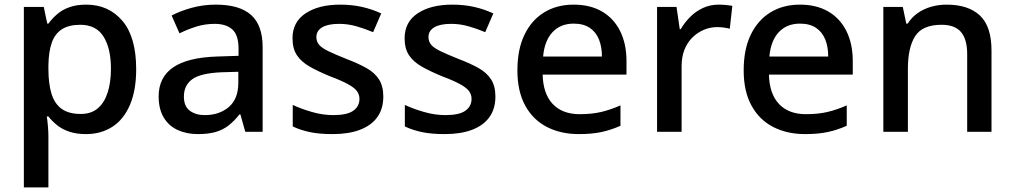

<svg xmlns="http://www.w3.org/2000/svg" viewBox="-20 -569 4381 829"><path d="M352 -549Q449 -549 508.5 -479Q568 -409 568 -270Q568 -179 541 -116Q514 -53 465 -21.5Q416 10 351 10Q310 10 279 -0.5Q248 -11 226.5 -28.5Q205 -46 189 -66H182Q185 -48 187 -23.5Q189 1 189 20V240H83V-539H169L184 -467H189Q205 -489 227 -508Q249 -527 280 -538Q311 -549 352 -549ZM327 -462Q277 -462 247 -442.5Q217 -423 203.5 -384.5Q190 -346 189 -287V-271Q189 -209 202 -165.5Q215 -122 245.5 -99.5Q276 -77 329 -77Q374 -77 402.5 -101.5Q431 -126 445 -170Q459 -214 459 -272Q459 -360 427 -411Q395 -462 327 -462Z M912 -549Q1014 -549 1064 -504.5Q1114 -460 1114 -365V0H1039L1018 -75H1014Q991 -46 966.5 -27Q942 -8 910.5 1Q879 10 834 10Q786 10 747.5 -7.5Q709 -25 687 -61.5Q665 -98 665 -153Q665 -235 727.5 -278Q790 -321 918 -325L1010 -328V-358Q1010 -418 983 -442Q956 -466 907 -466Q865 -466 827 -454Q789 -442 755 -425L721 -502Q759 -522 808.5 -535.5Q858 -549 912 -549ZM937 -257Q845 -253 809.5 -226.5Q774 -200 774 -152Q774 -110 799.5 -91Q825 -72 864 -72Q927 -72 968 -107Q1009 -142 1009 -212V-259Z M1635 -152Q1635 -99 1609 -63Q1583 -27 1534 -8.5Q1485 10 1416 10Q1359 10 1318.5 1.5Q1278 -7 1244 -23V-116Q1280 -99 1327 -85.5Q1374 -72 1419 -72Q1479 -72 1505.5 -91Q1532 -110 1532 -142Q1532 -160 1522 -174.5Q1512 -189 1484.5 -204.5Q1457 -220 1404 -240Q1353 -261 1317 -281.5Q1281 -302 1262 -330.5Q1243 -359 1243 -404Q1243 -474 1299.5 -511.5Q1356 -549 1449 -549Q1498 -549 1541.5 -539.5Q1585 -530 1626 -511L1591 -430Q1556 -445 1519 -455.5Q1482 -466 1444 -466Q1396 -466 1371 -451Q1346 -436 1346 -409Q1346 -390 1357.5 -376Q1369 -362 1398 -348Q1427 -334 1477 -314Q1527 -295 1562.5 -275Q1598 -255 1616.5 -226Q1635 -197 1635 -152Z M2119 -152Q2119 -99 2093 -63Q2067 -27 2018 -8.5Q1969 10 1900 10Q1843 10 1802.5 1.5Q1762 -7 1728 -23V-116Q1764 -99 1811 -85.5Q1858 -72 1903 -72Q1963 -72 1989.5 -91Q2016 -110 2016 -142Q2016 -160 2006 -174.5Q1996 -189 1968.5 -204.5Q1941 -220 1888 -240Q1837 -261 1801 -281.5Q1765 -302 1746 -330.5Q1727 -359 1727 -404Q1727 -474 1783.5 -511.5Q1840 -549 1933 -549Q1982 -549 2025.5 -539.5Q2069 -530 2110 -511L2075 -430Q2040 -445 2003 -455.5Q1966 -466 1928 -466Q1880 -466 1855 -451Q1830 -436 1830 -409Q1830 -390 1841.5 -376Q1853 -362 1882 -348Q1911 -334 1961 -314Q2011 -295 2046.5 -275Q2082 -255 2100.5 -226Q2119 -197 2119 -152Z M2457 -549Q2528 -549 2579 -519.5Q2630 -490 2657.5 -435Q2685 -380 2685 -305V-247H2323Q2325 -164 2366.5 -120Q2408 -76 2483 -76Q2535 -76 2575.5 -85.5Q2616 -95 2659 -114V-26Q2619 -8 2577.5 1Q2536 10 2479 10Q2401 10 2341 -21Q2281 -52 2247.5 -113.5Q2214 -175 2214 -265Q2214 -356 2244.5 -419Q2275 -482 2329.5 -515.5Q2384 -549 2457 -549ZM2457 -467Q2400 -467 2365.5 -430Q2331 -393 2325 -325H2579Q2579 -367 2566 -399Q2553 -431 2526 -449Q2499 -467 2457 -467Z M3083 -549Q3097 -549 3114 -547.5Q3131 -546 3142 -544L3131 -445Q3120 -448 3105 -450Q3090 -452 3077 -452Q3047 -452 3019.5 -440.5Q2992 -429 2970 -407.5Q2948 -386 2935.5 -355Q2923 -324 2923 -284V0H2817V-539H2901L2915 -443H2919Q2936 -472 2960 -496Q2984 -520 3015 -534.5Q3046 -549 3083 -549Z M3434 -549Q3505 -549 3556 -519.5Q3607 -490 3634.5 -435Q3662 -380 3662 -305V-247H3300Q3302 -164 3343.5 -120Q3385 -76 3460 -76Q3512 -76 3552.5 -85.5Q3593 -95 3636 -114V-26Q3596 -8 3554.5 1Q3513 10 3456 10Q3378 10 3318 -21Q3258 -52 3224.5 -113.5Q3191 -175 3191 -265Q3191 -356 3221.5 -419Q3252 -482 3306.5 -515.5Q3361 -549 3434 -549ZM3434 -467Q3377 -467 3342.5 -430Q3308 -393 3302 -325H3556Q3556 -367 3543 -399Q3530 -431 3503 -449Q3476 -467 3434 -467Z M4067 -549Q4161 -549 4211 -502Q4261 -455 4261 -351V0H4156V-336Q4156 -399 4129.5 -430.5Q4103 -462 4045 -462Q3963 -462 3931.5 -413Q3900 -364 3900 -272V0H3794V-539H3878L3893 -467H3899Q3917 -495 3943 -513Q3969 -531 4001 -540Q4033 -549 4067 -549Z"/></svg>

Font: Noto Sans Devanagari Medium
Style: Regular
Weight: 500
Version: Version 2.003